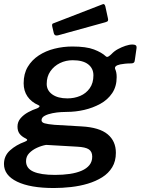

<svg xmlns="http://www.w3.org/2000/svg" viewBox="-52 -772 707 966"><path d="M219 174Q100 174 34 142Q-32 110 -32 53Q-32 12 -1.5 -15.5Q29 -43 73 -59Q83 -63 84.5 -67Q86 -71 78 -75Q57 -85 46.5 -99Q36 -113 36 -135Q36 -159 51.5 -177Q67 -195 90 -207.5Q113 -220 135 -227Q144 -231 146.5 -235.5Q149 -240 141 -243Q105 -259 86 -287Q67 -315 67 -353Q67 -401 87.5 -435.5Q108 -470 143 -493Q178 -516 222 -527Q266 -538 312 -538Q382 -538 421 -523Q460 -508 480 -489Q486 -483 494 -488Q502 -493 509 -500Q523 -515 541.5 -525Q560 -535 579.5 -541.5Q599 -548 614 -548Q625 -548 630.5 -544.5Q636 -541 635 -530L627 -474Q626 -461 621.5 -457Q617 -453 608 -453Q592 -453 577 -451.5Q562 -450 553 -448Q520 -441 528 -423Q531 -417 533 -407Q535 -397 535 -384Q535 -337 512.5 -303.5Q490 -270 452.5 -249.5Q415 -229 371.5 -219Q328 -209 284 -209Q276 -209 255.5 -208Q235 -207 212 -202.5Q189 -198 173 -189.5Q157 -181 157 -167Q157 -156 172.5 -151.5Q188 -147 222 -144L359 -136Q448 -131 489.5 -96.5Q531 -62 531 -3Q531 39 512.5 69.5Q494 100 462 120Q430 140 390 152Q350 164 305.5 169Q261 174 219 174ZM225 108Q265 108 299 103Q333 98 358.5 87Q384 76 398 58.5Q412 41 412 16Q412 -9 395 -20.5Q378 -32 336 -34L180 -43Q157 -39 134 -28.5Q111 -18 95 -1.5Q79 15 79 39Q79 75 116 91.5Q153 108 225 108ZM287 -277Q322 -277 351.5 -289.5Q381 -302 399.5 -328Q418 -354 418 -393Q418 -428 391.5 -448.5Q365 -469 314 -469Q279 -469 249.5 -454.5Q220 -440 201.5 -413.5Q183 -387 183 -350Q183 -317 211 -297Q239 -277 287 -277ZM478 -740 491 -680Q493 -672 491 -667.5Q489 -663 478 -660L239 -594Q229 -592 224 -596Q219 -600 218 -608L211 -638Q208 -652 215 -654L463 -750Q468 -753 472 -750.5Q476 -748 478 -740Z"/></svg>

Font: Libre Franklin Thin SemiBold
Style: Italic
Weight: 600
Italic angle: -8°
Version: Version 3.000